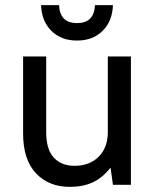

<svg xmlns="http://www.w3.org/2000/svg" viewBox="-20 -720 605 748"><path d="M252 8Q170 8 120 -45Q70 -98 70 -200V-500H160V-205Q160 -138 189.5 -106Q219 -74 270 -74Q329 -74 364.5 -109.5Q400 -145 400 -205V-500H490V0H420L411 -65H409Q379 -27 341 -9.5Q303 8 252 8ZM280 -562Q218 -562 180 -600Q142 -638 140 -700H210Q213 -630 280 -630Q347 -630 350 -700H420Q418 -638 380 -600Q342 -562 280 -562Z"/></svg>

Font: PT Root UI Medium
Style: Regular
Weight: 500
Designer: Vitaly Kuzmin
Foundry: ParaType Ltd.
Version: Version 2.001G